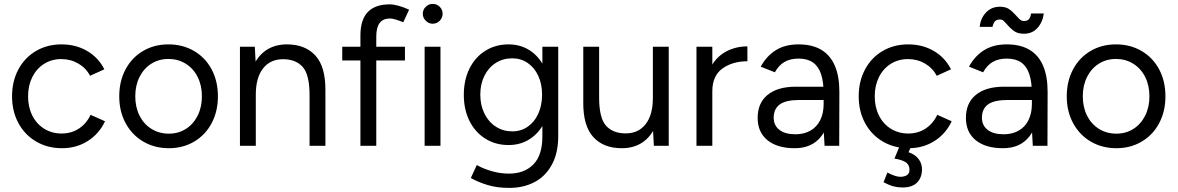

<svg xmlns="http://www.w3.org/2000/svg" viewBox="-20 -736 5943 969"><path d="M40.8 -250Q40.8 -326 72.7 -385.5Q104.5 -445 161.3 -478.5Q218.2 -512 290.8 -512Q362.7 -512 419.8 -478.8Q476.8 -445.5 506.5 -386.2L434.5 -353.5Q414 -392.7 375.4 -415.2Q336.8 -437.8 289.2 -437.8Q240.8 -437.8 202.7 -413.8Q164.5 -389.8 143.1 -347.2Q121.7 -304.5 121.7 -250Q121.7 -195.5 143.1 -152.8Q164.5 -110.2 203.2 -86.2Q242 -62.2 291.2 -62.2Q340.3 -62.2 378.4 -87.2Q416.5 -112.3 437.2 -156.5L510 -124Q480.3 -60.5 422.9 -24.2Q365.5 12 292.8 12Q220.2 12 162.8 -21.5Q105.3 -55 73.1 -114.5Q40.8 -174 40.8 -250Z M581.8 -250Q581.8 -326 613.4 -385.5Q645 -445 701.5 -478.5Q758 -512 830.3 -512Q902.6 -512 959.7 -478.5Q1016.7 -445 1048.3 -385.5Q1079.8 -326 1079.8 -250Q1079.8 -174 1048.3 -114.5Q1016.7 -55 960.2 -21.5Q903.6 12 832.4 12Q760.1 12 703 -21.5Q646 -55 613.9 -114.5Q581.8 -174 581.8 -250ZM999 -250Q999 -304.7 977.6 -347.5Q956.1 -390.2 917.4 -414.4Q878.6 -438.5 830.3 -438.5Q782 -438.5 743.7 -414.4Q705.5 -390.2 684.1 -347.4Q662.7 -304.6 662.7 -250Q662.7 -195.4 684.1 -152.6Q705.5 -109.8 744.3 -85.6Q783.1 -61.5 832.3 -61.5Q880.7 -61.5 918.4 -85.6Q956.2 -109.8 977.6 -152.6Q999 -195.4 999 -250Z M1191 -500H1266L1271 -408V0H1191ZM1542.3 -256H1622.3V0H1542.3ZM1409.5 -437.2Q1344 -437.5 1307.5 -390.5Q1271 -343.5 1271 -258.5H1232Q1232 -338 1255.1 -394.8Q1278.2 -451.5 1322.2 -481.8Q1366.2 -512 1428.2 -512Q1520.2 -512 1571.7 -455.7Q1623.2 -399.3 1622.3 -280.2V-256H1542.3Q1542.3 -359 1507.9 -397.9Q1473.5 -436.8 1409.5 -437.2Z M1947 -714Q1966.3 -714 1991.3 -707Q2016.3 -700 2044.8 -687.2L2015.3 -623.8Q1967.5 -642.8 1948.7 -642.8Q1913.7 -642.8 1896.3 -620.4Q1879 -598 1879 -551.2V0H1799V-557.2Q1799 -635.5 1835.8 -674.8Q1872.7 -714 1947 -714ZM1707.3 -500H2023.7V-430.8H1707.3Z M2123 -500H2203V0H2123ZM2113.8 -666.3Q2113.8 -687.3 2128.8 -701.8Q2143.8 -716.3 2163.8 -716.3Q2184.8 -716.3 2199.3 -701.8Q2213.8 -687.3 2213.8 -666.3Q2213.8 -646.3 2199.3 -631.3Q2184.8 -616.3 2163.8 -616.3Q2143.8 -616.3 2128.8 -631.3Q2113.8 -646.3 2113.8 -666.3Z M2358.7 163.8 2356.2 162.3 2386.3 96.8 2395.7 102Q2423.2 116.7 2463.9 128.4Q2504.7 140.2 2548.8 140.2Q2626 140.2 2671.7 93.9Q2717.3 47.7 2717.3 -47V-500H2797.3V-48.3Q2797.3 35.7 2765.4 94.7Q2733.5 153.7 2677.8 183Q2622 212.3 2550.3 212.3Q2487.7 212.3 2440 197.5Q2392.3 182.7 2358.7 163.8ZM2320.8 -257.3Q2320.8 -332.5 2349.5 -390.1Q2378.2 -447.7 2429.5 -479.8Q2480.8 -512 2546.8 -512Q2608.8 -512 2656.5 -479.8Q2704.2 -447.5 2730.7 -389.8Q2757.2 -332 2757.2 -256.7Q2757.2 -182.3 2730.7 -125.2Q2704.2 -68 2656.5 -36Q2608.8 -4 2546.8 -4Q2480.8 -4 2429.5 -36.1Q2378.2 -68.2 2349.5 -125.5Q2320.8 -182.8 2320.8 -257.3ZM2715.8 -258.5Q2715.8 -311.2 2696.7 -352.9Q2677.5 -394.7 2643.2 -418.2Q2609 -441.7 2565 -441.7Q2518.5 -441.7 2481.8 -418.2Q2445 -394.7 2424.5 -352.9Q2404 -311.2 2404 -258.5Q2404 -205.2 2424.9 -162.7Q2445.8 -120.2 2482.7 -96.6Q2519.5 -73 2566 -73Q2609.2 -73 2643.4 -96.6Q2677.7 -120.2 2696.8 -162.6Q2715.8 -205 2715.8 -258.5Z M3275 -92V-500H3355V0H3280ZM3136.5 -62.8Q3202 -62.5 3238.5 -109.5Q3275 -156.5 3275 -241.5H3314Q3314 -162 3290.9 -105.2Q3267.8 -48.5 3223.8 -18.2Q3179.8 12 3117.8 12Q3025.8 12 2974.3 -44.3Q2922.8 -100.7 2923.7 -219.8V-244H3003.7Q3003.7 -141 3038.1 -102.1Q3072.5 -63.2 3136.5 -62.8ZM2923.7 -500H3003.7V-244H2923.7Z M3752 -502V-426.8Q3677 -426.8 3626 -390.2Q3575 -353.5 3575 -275.2L3538.8 -270.8Q3538.8 -347.8 3568.7 -400.1Q3598.5 -452.3 3646.8 -477.2Q3695.2 -502 3752 -502ZM3495 -500H3575V0H3495Z M4136.8 -82.2V-263.8Q4136.8 -322.8 4123.7 -362.1Q4110.6 -401.3 4082.7 -420.8Q4054.8 -440.3 4010 -440.3Q3968.3 -440.3 3939.2 -423.4Q3910.1 -406.6 3890.7 -371.1L3819.4 -399.5Q3848.5 -453.3 3895.5 -482.7Q3942.5 -512 4010 -512Q4079.2 -512 4125 -484.6Q4170.8 -457.2 4193.7 -403.4Q4216.5 -349.7 4216.2 -270.5L4215.4 0H4141.5ZM3803.8 -141Q3803.8 -216.4 3854.3 -257.4Q3904.8 -298.4 3995.6 -298.4H4139.2V-231.4H4014.1Q3946.1 -231.4 3915.4 -208.9Q3884.7 -186.3 3884.7 -142.1Q3884.7 -102.8 3913.7 -80.5Q3942.7 -58.3 3994.6 -58.3Q4037.9 -58.3 4070.2 -76.7Q4102.4 -95.1 4119.6 -129.7Q4136.8 -164.3 4136.8 -211.2H4170.9Q4170.9 -107.4 4124.4 -47.7Q4077.9 12 3991.4 12Q3902.8 12 3853.3 -28.4Q3803.8 -68.7 3803.8 -141Z M4313.8 -250Q4313.8 -326 4345.7 -385.5Q4377.5 -445 4434.3 -478.5Q4491.2 -512 4563.8 -512Q4635.7 -512 4692.8 -478.8Q4749.8 -445.5 4779.5 -386.2L4707.5 -353.5Q4687 -392.7 4648.4 -415.2Q4609.8 -437.8 4562.2 -437.8Q4513.8 -437.8 4475.7 -413.8Q4437.5 -389.8 4416.1 -347.2Q4394.7 -304.5 4394.7 -250Q4394.7 -195.5 4416.1 -152.8Q4437.5 -110.2 4476.2 -86.2Q4515 -62.2 4564.2 -62.2Q4613.3 -62.2 4651.4 -87.2Q4689.5 -112.3 4710.2 -156.5L4783 -124Q4753.3 -60.5 4695.9 -24.2Q4638.5 12 4565.8 12Q4493.2 12 4435.8 -21.5Q4378.3 -55 4346.1 -114.5Q4313.8 -174 4313.8 -250ZM4439.2 183.3 4458.5 134.8Q4500.2 156.3 4523 156.3Q4543.3 156.3 4556.7 148.4Q4570 140.5 4570 120.7Q4570 95.8 4551.8 83.3Q4533.5 70.8 4494.2 64.2L4523.3 -5.8L4577 5.8L4565.3 32Q4600.2 44.7 4616.7 67.5Q4633.2 90.3 4633.2 118.2Q4633.2 159.5 4608.8 184.8Q4584.3 210.2 4534.3 210.2Q4512 210.2 4489.8 204.6Q4467.7 199 4439.2 183.3Z M5187.8 -82.2V-263.8Q5187.8 -322.8 5174.7 -362.1Q5161.6 -401.3 5133.7 -420.8Q5105.8 -440.3 5061 -440.3Q5019.3 -440.3 4990.2 -423.4Q4961.1 -406.6 4941.7 -371.1L4870.4 -399.5Q4899.5 -453.3 4946.5 -482.7Q4993.5 -512 5061 -512Q5130.2 -512 5176 -484.6Q5221.8 -457.2 5244.7 -403.4Q5267.5 -349.7 5267.2 -270.5L5266.4 0H5192.5ZM4854.8 -141Q4854.8 -216.4 4905.3 -257.4Q4955.8 -298.4 5046.6 -298.4H5190.2V-231.4H5065.1Q4997.1 -231.4 4966.4 -208.9Q4935.7 -186.3 4935.7 -142.1Q4935.7 -102.8 4964.7 -80.5Q4993.7 -58.3 5045.6 -58.3Q5088.9 -58.3 5121.2 -76.7Q5153.4 -95.1 5170.6 -129.7Q5187.8 -164.3 5187.8 -211.2H5221.9Q5221.9 -107.4 5175.4 -47.7Q5128.9 12 5042.4 12Q4953.8 12 4904.3 -28.4Q4854.8 -68.7 4854.8 -141ZM5062.2 -612.7Q5051.2 -625.7 5044 -631.7Q5036.8 -637.7 5027.3 -637.7Q5010.7 -637.7 5002.2 -629.2Q4993.8 -620.8 4988.8 -600.3H4924.5Q4928.5 -643.3 4956 -672.7Q4983.5 -702 5026.3 -702Q5054.7 -702 5071.8 -690.6Q5089 -679.2 5107.8 -658Q5119.7 -644.2 5128.2 -637.1Q5136.8 -630 5147.7 -630Q5164.8 -630 5172.8 -639.2Q5180.7 -648.3 5183.7 -668.2H5248Q5242.3 -624.5 5216.1 -595.1Q5189.8 -565.7 5147.8 -565.7Q5117.8 -565.7 5099.4 -578.2Q5081 -590.7 5062.2 -612.7Z M5363.8 -250Q5363.8 -326 5395.4 -385.5Q5427 -445 5483.5 -478.5Q5540 -512 5612.3 -512Q5684.6 -512 5741.7 -478.5Q5798.7 -445 5830.3 -385.5Q5861.8 -326 5861.8 -250Q5861.8 -174 5830.3 -114.5Q5798.7 -55 5742.2 -21.5Q5685.6 12 5614.4 12Q5542.1 12 5485 -21.5Q5428 -55 5395.9 -114.5Q5363.8 -174 5363.8 -250ZM5781 -250Q5781 -304.7 5759.6 -347.5Q5738.1 -390.2 5699.4 -414.4Q5660.6 -438.5 5612.3 -438.5Q5564 -438.5 5525.7 -414.4Q5487.5 -390.2 5466.1 -347.4Q5444.7 -304.6 5444.7 -250Q5444.7 -195.4 5466.1 -152.6Q5487.5 -109.8 5526.3 -85.6Q5565.1 -61.5 5614.3 -61.5Q5662.7 -61.5 5700.4 -85.6Q5738.2 -109.8 5759.6 -152.6Q5781 -195.4 5781 -250Z"/></svg>

Font: Oak Sans Light
Style: Regular
Weight: 400
Designer: Erik Kennedy, Walven
Foundry: Erik Kennedy, Walven
Version: Version 1.100;Glyphs 3.1.2 (3151)